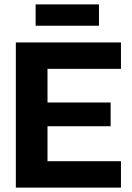

<svg xmlns="http://www.w3.org/2000/svg" viewBox="-20 -853 601 873"><path d="M52 0V-660H196V0ZM154 0V-120H530V0ZM154 -279V-387H483V-279ZM154 -540V-660H530V-540ZM142 -736V-833H430V-736Z"/></svg>

Font: Bricolage Grotesque 72pt
Style: Bold
Weight: 700
Designer: Mathieu Triay
Foundry: Atelier Triay
Version: Version 1.001;gftools[0.9.33.dev8+g029e19f]